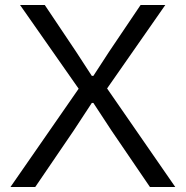

<svg xmlns="http://www.w3.org/2000/svg" viewBox="-20 -749 745 769"><path d="M295 -393.7 60.3 -729H159.3L284.6 -542.1L347.7 -445.1H354L417.1 -542.1L543.1 -729H642.1L408.9 -394.7L682 0H580.6L427.3 -224.9L354 -336.6H347.7L274.4 -224.9L121.1 0H21.9Z"/></svg>

Font: Mona Sans VF XLt
Style: Regular
Weight: 200
Designer: Deni Anggara
Foundry: GitHub
Version: Version 2.000;Glyphs 3.2.3 (3260)